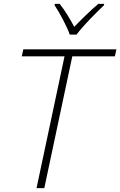

<svg xmlns="http://www.w3.org/2000/svg" viewBox="-20 -968 619 988"><path d="M339 -790H374C405 -833 474 -902 515 -941L516 -948H486C445 -914 398 -867 362 -830C342 -867 315 -914 287 -948H262L261 -941C288 -900 324 -833 339 -790ZM168 0H208L352 -678H571L579 -714H100L92 -678H312Z"/></svg>

Font: Noto Sans ExtraLight
Style: Italic
Weight: 200
Italic angle: -12°
Designer: Monotype Design Team
Foundry: Monotype Imaging Inc.
Version: Version 2.013